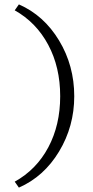

<svg xmlns="http://www.w3.org/2000/svg" viewBox="-20 -731 422 874"><path d="M66 123 47 96Q146 41 200 -60.5Q254 -162 254 -293Q254 -425 199.5 -527Q145 -629 47 -684L66 -711Q180 -661 249 -546.5Q318 -432 318 -293Q318 -156 249 -41.5Q180 73 66 123Z"/></svg>

Font: EauTestSC Semilight
Style: Regular
Weight: 300
Designer: Christian Thalmann (Catharsis Fonts)
Version: Version 0.001;PS 000.001;hotconv 1.0.88;makeotf.lib2.5.64775